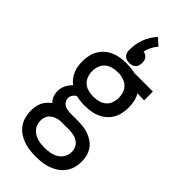

<svg xmlns="http://www.w3.org/2000/svg" viewBox="-304 -834 1107 1107"><g transform="rotate(45 250.0 -280.0)"><path d="M250 213Q275 213 300.5 210Q326 207 349.5 198.5Q373 190 394 176Q415 162 430 141.5Q445 121 452 96.5Q459 72 459 47Q459 24 453.5 2Q448 -20 435.5 -39Q423 -58 404 -71Q385 -84 364 -92Q343 -100 320 -102.5Q297 -105 275 -105H225Q223 -105 220 -105Q217 -105 215 -105Q214 -105 212.5 -105Q211 -105 210 -105Q198 -106 186.5 -108.5Q175 -111 165 -117.5Q155 -124 149 -135Q143 -146 143 -158Q143 -171 151 -183Q159 -195 171 -202Q188 -198 205.5 -196Q223 -194 241 -194Q265 -194 289.5 -197.5Q314 -201 336 -210.5Q358 -220 377 -236Q396 -252 408 -273Q420 -294 425 -318Q430 -342 430 -366Q430 -391 425 -415Q420 -439 407 -460L463 -458V-530H309L303 -532Q287 -535 272 -536.5Q257 -538 241 -538Q217 -538 193 -534.5Q169 -531 146.5 -521.5Q124 -512 105.5 -496Q87 -480 74.5 -459Q62 -438 57 -414Q52 -390 52 -366Q52 -347 55 -327.5Q58 -308 65.5 -290.5Q73 -273 85 -257.5Q97 -242 112 -230Q94 -214 83 -191Q72 -168 72 -144Q72 -124 79 -105.5Q86 -87 100 -73Q86 -63 74.5 -50Q63 -37 56 -21.5Q49 -6 46 11Q43 28 43 45Q43 70 49.5 95Q56 120 70.5 140.5Q85 161 106 175.5Q127 190 151 198.5Q175 207 200 210Q225 213 250 213ZM250 141Q235 141 220 139.5Q205 138 191 133.5Q177 129 164 121Q151 113 141.5 101.5Q132 90 127.5 75Q123 60 123 45Q123 28 130 12.5Q137 -3 150.5 -13Q164 -23 180.5 -28Q197 -33 214 -33Q217 -33 220 -33Q223 -33 225 -33H275Q293 -33 311.5 -29.5Q330 -26 346 -16Q362 -6 370.5 11Q379 28 379 47Q379 69 367.5 89.5Q356 110 336.5 121.5Q317 133 295 137Q273 141 250 141ZM241 -266Q220 -266 199 -271.5Q178 -277 162.5 -290.5Q147 -304 139.5 -324.5Q132 -345 132 -366Q132 -387 139.5 -407.5Q147 -428 162.5 -441.5Q178 -455 199 -460.5Q220 -466 241 -466H256Q275 -464 293.5 -457Q312 -450 325 -436.5Q338 -423 344 -404Q350 -385 350 -366Q350 -345 343 -324.5Q336 -304 320 -290.5Q304 -277 283 -271.5Q262 -266 241 -266ZM250 -550Q261 -550 271.5 -553Q282 -556 289.5 -563.5Q297 -571 300 -581.5Q303 -592 303 -603Q303 -612 301 -621Q299 -630 293.5 -637.5Q288 -645 279.5 -649.5Q271 -654 262 -655Q262 -655 262 -655Q262 -655 262 -655Q267 -678 277.5 -698.5Q288 -719 303 -736L261 -773Q245 -756 232.5 -736Q220 -716 212 -694Q204 -672 200.5 -649Q197 -626 197 -603Q197 -592 200 -581.5Q203 -571 211 -563.5Q219 -556 229 -553Q239 -550 250 -550Z"/></g></svg>

Font: Iosevka SS09
Style: Regular
Weight: 400
Monospace: yes
Designer: Belleve Invis
Foundry: Belleve Invis
Version: Version 5.2.1; ttfautohint (v1.8.3)